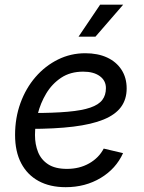

<svg xmlns="http://www.w3.org/2000/svg" viewBox="-20 -777 607 809"><path d="M256.8 11.7Q190.4 11.7 142.8 -14.2Q95.2 -40 69.3 -89.1Q43.5 -138.2 43.5 -208.5Q43.5 -280.3 66.2 -342.8Q88.9 -405.3 129.6 -452.4Q170.4 -499.5 224.1 -526.1Q277.8 -552.7 339.4 -552.7Q392.1 -552.7 431.2 -534.7Q470.2 -516.6 491.9 -483.2Q513.7 -449.7 513.7 -404.3Q513.7 -358.4 489.7 -325.9Q465.8 -293.5 416 -273.2Q366.2 -252.9 288.8 -243.4Q211.4 -233.9 104.5 -233.9L116.2 -300.8Q205.6 -300.8 265.6 -306.2Q325.7 -311.5 360.8 -323.7Q396 -335.9 411.1 -356Q426.3 -376 426.3 -405.8Q426.3 -437.5 400.4 -456.3Q374.5 -475.1 330.6 -475.1Q276.4 -475.1 237.8 -449.5Q199.2 -423.8 174.8 -383.1Q150.4 -342.3 138.9 -296.1Q127.4 -250 127.4 -208Q127.4 -168.5 140.4 -136.2Q153.3 -104 182.9 -84.7Q212.4 -65.4 262.2 -65.4Q314.9 -65.4 355.7 -88.6Q396.5 -111.8 417 -150.9L498.5 -131.8Q468.8 -65.9 404.1 -27.1Q339.4 11.7 256.8 11.7ZM311 -622.6 401.9 -757.3H499L382.3 -622.6Z"/></svg>

Font: Inter 17pt
Style: Italic
Weight: 400
Italic angle: -9.3988°
Version: Version 4.001;git-66647c0bb